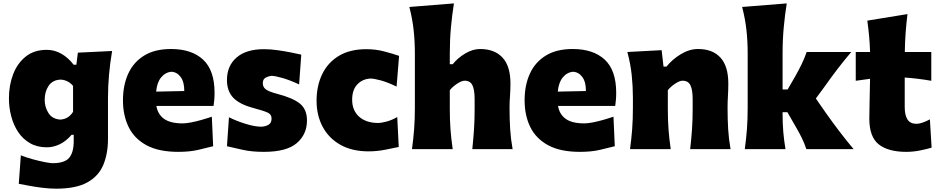

<svg xmlns="http://www.w3.org/2000/svg" viewBox="-20 -880 5542 1133"><path d="M311 233.4Q273.9 233.4 231.9 228.3Q189.9 223.1 152.6 216.3Q115.2 209.5 90.8 204.6L103 36.6Q136.7 49.8 175.3 60.3Q213.9 70.8 245.6 76.9Q277.3 83 290 83Q361.3 83 388.2 51.3Q415 19.5 415 -47.9V-84.5H402.3Q369.1 -45.9 331.5 -28.3Q293.9 -10.7 256.8 -10.7Q199.7 -10.7 157.5 -34.9Q115.2 -59.1 87.6 -100.3Q60.1 -141.6 46.4 -193.4Q32.7 -245.1 32.7 -299.8Q32.7 -377 57.6 -441.9Q82.5 -506.8 132.1 -546.4Q181.6 -585.9 255.9 -585.9Q301.8 -585.9 342.3 -562.7Q382.8 -539.6 414.6 -498H430.7L439.5 -569.3L641.6 -579.1Q629.4 -507.8 623.3 -438.7Q617.2 -369.6 617.2 -301.3V-60.1Q617.2 26.9 589.6 93Q562 159.2 495.4 196.3Q428.7 233.4 311 233.4ZM336.4 -174.3Q384.8 -177.7 411.1 -220.2V-373.5Q379.9 -408.7 336.9 -410.2Q290.5 -408.2 267.1 -373.8Q243.7 -339.4 243.7 -291.5Q243.7 -246.6 266.8 -211.7Q290 -176.8 336.4 -174.3Z M1031.7 16.1Q917 16.1 845 -22.7Q772.9 -61.5 739.3 -130.1Q705.6 -198.7 705.6 -288.1Q705.6 -377 736.6 -445.1Q767.6 -513.2 830.6 -552Q893.6 -590.8 989.3 -590.8Q1110.8 -590.8 1178.5 -528.1Q1246.1 -465.3 1246.1 -332.5Q1246.1 -309.1 1244.4 -290.8Q1242.7 -272.5 1240.2 -254.9H902.8Q911.1 -205.1 948.5 -178.5Q985.8 -151.9 1058.1 -151.9Q1077.6 -151.9 1107.2 -157.5Q1136.7 -163.1 1169.2 -172.4Q1201.7 -181.6 1230 -191.4L1237.8 -17.1Q1200.7 -7.8 1150.4 4.2Q1100.1 16.1 1031.7 16.1ZM1067.4 -342.8Q1067.9 -395.5 1046.6 -425Q1025.4 -454.6 991.7 -456.5Q956.1 -453.6 931.2 -423.6Q906.2 -393.6 901.4 -339.4Z M1537.1 16.1Q1463.4 16.1 1409.2 3.4Q1355 -9.3 1319.3 -17.1L1331.1 -188Q1377.4 -165 1430.9 -148.7Q1484.4 -132.3 1522.9 -132.3Q1547.4 -133.8 1564.9 -144Q1582.5 -154.3 1582.5 -181.2Q1582.5 -205.1 1559.1 -215.8Q1535.6 -226.6 1475.1 -242.7Q1394 -264.2 1356.7 -303Q1319.3 -341.8 1319.3 -407.7Q1319.3 -491.7 1376.2 -540.8Q1433.1 -589.8 1537.6 -589.8Q1574.7 -589.8 1616.7 -584Q1658.7 -578.1 1696.3 -570.6Q1733.9 -563 1757.8 -557.6L1745.1 -381.8Q1691.9 -406.7 1647.2 -419.7Q1602.5 -432.6 1581.1 -432.6Q1564.5 -430.7 1547.6 -421.9Q1530.8 -413.1 1530.8 -388.7Q1530.8 -366.7 1547.9 -353.3Q1564.9 -339.8 1612.8 -327.1Q1710 -301.8 1750.7 -267.8Q1791.5 -233.9 1791.5 -168.9Q1791.5 -87.4 1731.4 -35.6Q1671.4 16.1 1537.1 16.1Z M2155.3 13.2Q2058.1 13.2 1989.5 -25.1Q1920.9 -63.5 1884.5 -131.1Q1848.1 -198.7 1848.1 -285.6Q1848.1 -373 1881.1 -441.9Q1914.1 -510.7 1979.5 -550.3Q2044.9 -589.8 2142.1 -589.8Q2196.8 -589.8 2247.8 -576.4Q2298.8 -563 2335 -550.3L2320.3 -369.1Q2266.1 -395 2226.3 -405.8Q2186.5 -416.5 2166.5 -416.5Q2118.7 -414.1 2088.4 -381.8Q2058.1 -349.6 2058.1 -291.5Q2058.1 -229 2098.4 -192.1Q2138.7 -155.3 2209 -154.3Q2231 -154.3 2262.7 -163.1Q2294.4 -171.9 2324.2 -189.5L2333 -12.7Q2298.8 -5.4 2251.2 3.9Q2203.6 13.2 2155.3 13.2Z M2411.1 0Q2419.4 -60.5 2423.8 -117.7Q2428.2 -174.8 2428.2 -246.6V-565.9Q2428.2 -635.3 2420.9 -702.4Q2413.6 -769.5 2395.5 -838.9L2658.7 -859.9Q2647.9 -792.5 2641.1 -719.5Q2634.3 -646.5 2634.3 -565.9V-501H2651.4Q2681.6 -538.6 2725.8 -564.7Q2770 -590.8 2813 -590.8Q2898.4 -590.8 2945.3 -540.3Q2992.2 -489.7 2992.2 -387.2Q2992.2 -350.1 2989.5 -313.7Q2986.8 -277.3 2986.8 -246.6Q2986.8 -174.8 2990.5 -117.7Q2994.1 -60.5 3004.9 0H2767.1Q2773.4 -60.5 2777.1 -116.2Q2780.8 -171.9 2780.8 -234.9V-294.9Q2780.8 -350.1 2767.8 -377Q2754.9 -403.8 2721.7 -403.8Q2705.1 -403.8 2678.2 -386.5Q2651.4 -369.1 2634.3 -347.7V-234.9Q2634.3 -171.9 2638.4 -116.2Q2642.6 -60.5 2651.4 0Z M3401.9 16.1Q3287.1 16.1 3215.1 -22.7Q3143.1 -61.5 3109.4 -130.1Q3075.7 -198.7 3075.7 -288.1Q3075.7 -377 3106.7 -445.1Q3137.7 -513.2 3200.7 -552Q3263.7 -590.8 3359.4 -590.8Q3481 -590.8 3548.6 -528.1Q3616.2 -465.3 3616.2 -332.5Q3616.2 -309.1 3614.5 -290.8Q3612.8 -272.5 3610.4 -254.9H3272.9Q3281.2 -205.1 3318.6 -178.5Q3356 -151.9 3428.2 -151.9Q3447.8 -151.9 3477.3 -157.5Q3506.8 -163.1 3539.3 -172.4Q3571.8 -181.6 3600.1 -191.4L3607.9 -17.1Q3570.8 -7.8 3520.5 4.2Q3470.2 16.1 3401.9 16.1ZM3437.5 -342.8Q3438 -395.5 3416.7 -425Q3395.5 -454.6 3361.8 -456.5Q3326.2 -453.6 3301.3 -423.6Q3276.4 -393.6 3271.5 -339.4Z M3697.8 0Q3706.1 -60.5 3710.4 -117.7Q3714.8 -174.8 3714.8 -246.6V-303.2Q3714.8 -369.6 3707.8 -436.8Q3700.7 -503.9 3682.1 -573.2L3884.3 -584L3895.5 -486.8H3912.6Q3948.2 -530.8 3998.5 -560.8Q4048.8 -590.8 4099.1 -590.8Q4184.6 -590.8 4231.2 -540.3Q4277.8 -489.7 4277.8 -387.2Q4277.8 -350.1 4275.6 -313.7Q4273.4 -277.3 4273.4 -246.6Q4273.4 -174.8 4276.9 -117.7Q4280.3 -60.5 4291 0H4052.7Q4059.6 -60.5 4063.5 -116.2Q4067.4 -171.9 4067.4 -234.9V-294.9Q4067.4 -350.1 4054.2 -377Q4041 -403.8 4007.3 -403.8Q3990.7 -403.8 3964.4 -386.5Q3938 -369.1 3920.9 -347.7V-234.9Q3920.9 -171.9 3925 -116.2Q3929.2 -60.5 3938 0Z M4375 0Q4383.3 -60.5 4387.7 -117.7Q4392.1 -174.8 4392.1 -246.6V-565.9Q4392.1 -635.3 4384.8 -702.4Q4377.4 -769.5 4359.4 -838.9L4622.6 -859.9Q4611.8 -792.5 4605 -719.5Q4598.1 -646.5 4598.1 -565.9V-352.1H4627.9L4673.3 -430.7Q4693.8 -466.8 4710.9 -502.2Q4728 -537.6 4740.2 -573.2H5003.4Q4959 -521 4919.7 -469.5Q4880.4 -418 4843.3 -365.2L4794.4 -298.8L4854 -212.9Q4891.6 -159.7 4932.1 -106.4Q4972.7 -53.2 5017.1 0H4738.3Q4727.5 -33.2 4711.2 -66.7Q4694.8 -100.1 4675.3 -132.8L4626.5 -217.8H4598.1V-204.1Q4598.1 -149.4 4602.3 -100.8Q4606.4 -52.2 4615.2 0Z M5328.1 16.1Q5221.7 16.1 5165.8 -27.8Q5109.9 -71.8 5109.9 -180.2Q5109.9 -230 5111.6 -286.1Q5113.3 -342.3 5114.3 -415L5029.8 -403.3V-573.2H5114.3Q5112.8 -624 5108.6 -667.7Q5104.5 -711.4 5098.1 -758.3L5335 -796.9Q5328.1 -739.3 5324.2 -687.3Q5320.3 -635.3 5319.3 -573.2H5475.6V-403.3Q5436.5 -410.2 5396.7 -415Q5356.9 -419.9 5318.8 -422.4V-248.5Q5318.8 -200.2 5335.2 -174.8Q5351.6 -149.4 5388.2 -149.4Q5403.8 -149.4 5425 -156.7Q5446.3 -164.1 5467.3 -175.8L5477.5 -8.8Q5453.6 -1 5410.9 7.6Q5368.2 16.1 5328.1 16.1Z"/></svg>

Font: Pinar-DS1-FD ExtraBold
Style: Regular
Weight: 800
Designer: Amin Abedi
Version: Version 2.000